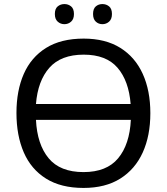

<svg xmlns="http://www.w3.org/2000/svg" viewBox="-20 -915 822 945"><path d="M720 -358Q720 -247 682.5 -164.5Q645 -82 572 -36Q499 10 391 10Q280 10 206.5 -36Q133 -82 97 -165Q61 -248 61 -359Q61 -469 97 -551Q133 -633 206.5 -679Q280 -725 392 -725Q499 -725 572 -679.5Q645 -634 682.5 -551.5Q720 -469 720 -358ZM392 -646Q280 -646 223 -581.5Q166 -517 157 -403H623Q614 -517 558.5 -581.5Q503 -646 392 -646ZM391 -68Q505 -68 561.5 -136Q618 -204 624 -325H157Q163 -204 219.5 -136Q276 -68 391 -68ZM250 -846Q250 -872 264 -883.5Q278 -895 297 -895Q316 -895 330 -883.5Q344 -872 344 -846Q344 -821 330 -808.5Q316 -796 297 -796Q278 -796 264 -808.5Q250 -821 250 -846ZM438 -846Q438 -872 451.5 -883.5Q465 -895 484 -895Q503 -895 517 -883.5Q531 -872 531 -846Q531 -821 517 -808.5Q503 -796 484 -796Q465 -796 451.5 -808.5Q438 -821 438 -846Z"/></svg>

Font: RS Noto Sans
Style: Regular
Weight: 400
Designer: Monotype Design Team
Foundry: Monotype Imaging Inc.
Version: Version 3.10